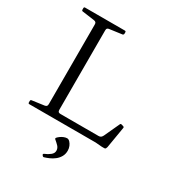

<svg xmlns="http://www.w3.org/2000/svg" viewBox="-228 -878 1169 1272"><g transform="rotate(30 356.0 -241.5)"><path d="M157 0V-739H236V-67Q236 -56 241 -51.5Q246 -47 257 -47H548Q559 -47 565.5 -52Q572 -57 577 -67L631 -184Q634 -192 643 -189L656 -185Q665 -183 663 -174L636 -13Q634 -5 631.5 -1Q629 3 622.5 4Q616 5 602 4L553 0ZM45 0Q37 0 37 -9V-20Q37 -29 45 -30L139 -43Q149 -45 153 -50Q157 -55 157 -66V-217H236V0ZM37 -730Q37 -739 45 -739H349Q358 -739 358 -731V-720Q358 -712 350 -709L255 -696Q245 -695 240.5 -690.5Q236 -686 236 -675V-522H157V-673Q157 -684 153 -689Q149 -694 139 -696L45 -709Q37 -710 37 -719ZM305 256Q298 258 293 251L290 247Q286 240 294 236Q319 226 337 211.5Q355 197 355 178Q355 158 341 143.5Q327 129 311 116Q305 111 310 104Q317 96 328 88Q339 80 352 75Q365 70 376 70Q387 70 397 80.5Q407 91 413.5 106.5Q420 122 420 140Q420 166 408.5 186Q397 206 379 220Q361 234 341.5 242.5Q322 251 305 256Z"/></g></svg>

Font: Hahmlet Light
Style: Regular
Weight: 300
Designer: Minjoo Ham & Mark Frömberg
Foundry: hypertype
Version: Version 1.002